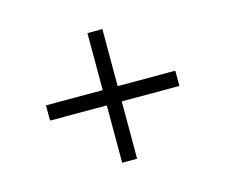

<svg xmlns="http://www.w3.org/2000/svg" viewBox="-70 -556 712 608"><g transform="rotate(-15 286.5 -252.5)"><path d="M261 -40V-228H75V-278H261V-465H310V-278H499V-228H310V-40Z"/></g></svg>

Font: Saira Expanded Light
Style: Regular
Weight: 300
Width: 7
Designer: Hector Gatti with collaboration of the Omnibus-Type team
Foundry: Omnibus-Type
Version: Version 1.101